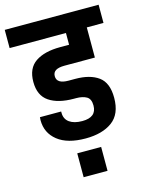

<svg xmlns="http://www.w3.org/2000/svg" viewBox="-133 -704 742 978"><g transform="rotate(-15 237.5 -215.5)"><path d="M0 0ZM175 -336Q175 -296 237 -296H272Q350 -296 394.5 -263.5Q439 -231 439 -152Q439 -66 386.5 -27.5Q334 11 246 11Q150 11 98.5 -30Q47 -71 47 -138Q47 -147 48 -154H160V-147Q160 -114 184.5 -96.5Q209 -79 252 -79Q327 -79 327 -141Q327 -176 306 -188Q285 -200 251 -200H240Q157 -200 109.5 -232Q62 -264 62 -336Q62 -408 109.5 -440Q157 -472 240 -472H287V-534H-10V-630H485V-534H397V-375H237Q206 -375 190.5 -365.5Q175 -356 175 -336ZM310 73ZM184 73H310V199H184Z"/></g></svg>

Font: Pragati Narrow
Style: Bold
Weight: 700
Designer: Hector Gatti, Marcela Romero, Pablo Cosgaya and Nicolas Silva
Foundry: Omnibus-Type
Version: Version 1.010; ttfautohint (v1.3)